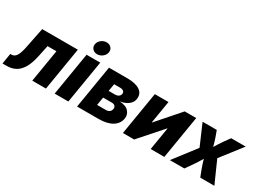

<svg xmlns="http://www.w3.org/2000/svg" viewBox="-71 -1444 2845 2113"><g transform="rotate(30 1351.5 -387.5)"><path d="M-35.6 0 -13.7 -133.8H2.9Q38.1 -133.8 61.8 -168.9Q85.4 -204.1 102.5 -290.5L153.8 -545.9H606.9L516.6 0H342.8L411.1 -413.1H298.3L268.1 -268.6Q246.6 -167 210.7 -108.4Q174.8 -49.8 126.7 -24.9Q78.6 0 21.5 0Z M627.4 0 717.8 -545.9H891.6L801.3 0ZM814.5 -608.4Q777.8 -608.4 755.6 -632.8Q733.4 -657.2 738.8 -691.9Q744.6 -726.6 774.9 -750.7Q805.2 -774.9 842.3 -774.9Q878.9 -774.9 901.1 -750.7Q923.3 -726.6 917.5 -691.9Q912.1 -657.2 881.8 -632.8Q851.6 -608.4 814.5 -608.4Z M912.1 0 1002.4 -545.9H1237.8Q1343.3 -545.9 1397.9 -507.8Q1452.6 -469.7 1440.4 -397.5Q1433.6 -355 1394.3 -324.5Q1355 -293.9 1290.5 -283.2Q1372.6 -278.8 1407 -239.3Q1441.4 -199.7 1433.1 -149.4Q1421.4 -77.6 1356.9 -38.8Q1292.5 0 1184.1 0ZM1094.2 -125.5H1204.6Q1232.4 -125.5 1250.2 -138.7Q1268.1 -151.9 1272 -175.3Q1275.9 -199.7 1262.7 -214.1Q1249.5 -228.5 1221.7 -228.5H1111.3ZM1127 -322.8H1205.6Q1233.9 -322.8 1252 -335.2Q1270 -347.7 1273.9 -369.6Q1277.3 -391.6 1262 -404.1Q1246.6 -416.5 1216.3 -416.5H1142.6Z M2021 0H1847.2L1895 -287.6H1891.6L1637.7 0H1494.6L1585 -545.9H1758.8L1711.4 -260.7H1714.8L1964.8 -545.9H2111.3Z M2091.3 0 2306.6 -280.3 2191.9 -545.9H2372.1L2400.4 -468.8Q2409.7 -442.9 2417 -416.5Q2424.3 -390.1 2431.6 -363.8Q2447.8 -390.1 2464.6 -416.5Q2481.4 -442.9 2499.5 -468.8L2555.2 -545.9H2739.7L2532.7 -279.3L2656.7 0H2477.5L2441.4 -93.8Q2431.6 -119.6 2423.6 -146.2Q2415.5 -172.9 2407.7 -199.2Q2392.1 -172.9 2375.7 -146.2Q2359.4 -119.6 2341.3 -93.8L2275.4 0Z"/></g></svg>

Font: Inter Extra Bold
Style: Italic
Weight: 800
Italic angle: -9.39999°
Designer: Rasmus Andersson
Foundry: rsms
Version: Version 4.000;git-3c8e0fc